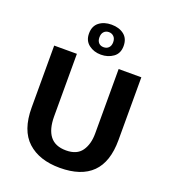

<svg xmlns="http://www.w3.org/2000/svg" viewBox="-153 -966 968 1089"><g transform="rotate(20 330.5 -421.0)"><path d="M67 -630H204V-253Q204 -175 235.5 -134.5Q267 -94 333 -94Q398 -94 427 -135Q456 -176 456 -241V-630H593V-251Q593 -119 527.5 -54Q462 11 333 11Q209 11 138 -54Q67 -119 67 -256ZM229 -762Q229 -807 258.5 -830Q288 -853 333 -853Q379 -853 408.5 -830Q438 -807 438 -762Q438 -717 406.5 -694.5Q375 -672 333 -672Q290 -672 259.5 -695.5Q229 -719 229 -762ZM292 -762Q292 -741 303 -729Q314 -717 333 -717Q352 -717 363.5 -729Q375 -741 375 -762Q375 -784 363 -796Q351 -808 333 -808Q315 -808 303.5 -796Q292 -784 292 -762Z"/></g></svg>

Font: Mukta Malar
Style: Bold
Weight: 700
Designer: Aadarsh Rajan, Girish Dalvi, Yashodeep Gholap
Foundry: Ek Type
Version: Version 2.538;PS 1.000;hotconv 16.6.51;makeotf.lib2.5.65220;